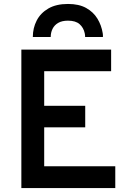

<svg xmlns="http://www.w3.org/2000/svg" viewBox="-20 -951 656 971"><path d="M88 0V-700H542V-591H203.5V-416H411V-307H203.5V-110H563V0ZM146 -764Q146 -809 165.5 -847Q185 -885 224.5 -908Q264 -931 324 -931Q379 -931 415.5 -910.8Q452 -890.5 472.5 -857Q493 -823.5 499.5 -783Q500.5 -778.5 500.5 -773.8Q500.5 -769 500.5 -764H410.5Q410.5 -769 410 -773.8Q409.5 -778.5 408.5 -783Q402.5 -811 382.5 -828.8Q362.5 -846.5 324 -846.5Q293.5 -846.5 274.2 -835.2Q255 -824 245.8 -805.2Q236.5 -786.5 236.5 -764Z"/></svg>

Font: Overpass SemiBold
Style: Regular
Weight: 600
Designer: Delve Withrington, Dave Bailey, Thomas Jockin
Foundry: Delve Fonts LLC
Version: Version 4.000